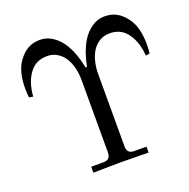

<svg xmlns="http://www.w3.org/2000/svg" viewBox="-129 -851 963 976"><g transform="rotate(-20 352.5 -363.0)"><path d="M33.2 -519.5Q33.2 -611.3 70.3 -662.6Q93.8 -694.8 121.8 -710.7Q149.9 -726.6 188.5 -726.6Q226.1 -726.6 258.3 -703.9Q290.5 -681.2 311.5 -646.5Q343.3 -593.3 358.4 -515.6H366.2Q381.3 -593.3 413.1 -646.5Q434.1 -681.2 466.3 -703.9Q498.5 -726.6 536.1 -726.6Q574.7 -726.6 602.8 -710.7Q630.9 -694.8 654.3 -662.6Q691.4 -611.3 691.4 -519.5Q691.4 -495.1 688.5 -470.7L667 -466.8Q662.1 -539.6 628.9 -586.9Q594.7 -636.7 531.2 -636.7Q498 -636.7 471.9 -618.9Q445.8 -601.1 431.6 -573.2Q407.2 -525.4 407.2 -460.9V-70.3Q407.2 -31.2 445.3 -31.2H511.7V1Q506.8 1 448.2 0Q389.6 -1 362.3 -1Q335 -1 276.6 0Q218.3 1 212.9 1V-31.2H279.3Q317.4 -31.2 317.4 -70.3V-460.9Q317.4 -525.4 293 -573.2Q278.8 -601.1 252.7 -618.9Q226.6 -636.7 193.4 -636.7Q129.9 -636.7 95.7 -586.9Q62.5 -539.6 57.6 -466.8L36.1 -470.7Q33.2 -494.6 33.2 -519.5Z"/></g></svg>

Font: Theano Old Style
Style: Regular
Weight: 400
Designer: Alexey Kryukov
Version: Version 2.00